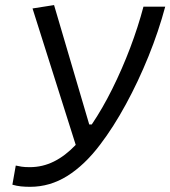

<svg xmlns="http://www.w3.org/2000/svg" viewBox="-20 -719 665 749"><path d="M97.2 9.8Q78.6 9.8 61.8 8.1Q44.9 6.3 28.3 1.5L41.5 -73.2Q51.8 -70.8 64.2 -68.8Q76.7 -66.9 96.2 -66.9Q146 -66.9 190.2 -88.9Q234.4 -110.8 275.4 -153.8L106.9 -686L190.9 -699.2L328.1 -233.4H337.9Q379.9 -295.4 418.2 -372.6Q456.5 -449.7 487.8 -532.2Q519 -614.7 539.6 -692.9H624.5Q599.1 -597.7 559.3 -499.3Q519.5 -400.9 470.9 -311.8Q422.4 -222.7 370.6 -154.8Q310.1 -74.7 242.4 -32.5Q174.8 9.8 97.2 9.8Z"/></svg>

Font: CaskaydiaCove NFP SemiLight
Style: Italic
Weight: 350
Italic angle: -10°
Designer: Aaron Bell
Foundry: Saja Typeworks
Version: Version 2111.001; VTT 6.35;Nerd Fonts 3.1.1